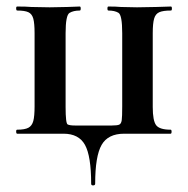

<svg xmlns="http://www.w3.org/2000/svg" viewBox="-20 -406 571 583"><path d="M172.9 0H32.2Q29.3 0 29.1 -6.1Q28.8 -12.2 32.2 -12.2Q55.2 -12.2 66.2 -18.1Q77.1 -23.9 81.1 -38.6Q85 -53.2 85 -83V-305.2Q85 -335 81.1 -349.4Q77.1 -363.8 66.2 -368.9Q55.2 -374 32.2 -374Q29.3 -374 29.1 -380.1Q28.8 -386.2 32.2 -386.2Q60.1 -386.2 75.2 -384.8L130.9 -383.8L184.1 -384.8Q198.2 -385.7 222.2 -386.2Q225.1 -386.2 225.1 -380.1Q225.1 -374 222.2 -374Q203.1 -374 191.2 -366.9Q179.2 -359.9 179.2 -305.2V-81.1Q179.2 -31.2 185.5 -28.1Q191.9 -24.9 208 -24.9H319.8Q336.9 -24.9 342.5 -27.8Q348.1 -30.8 349.6 -40.8Q351.1 -50.8 351.1 -83V-305.2Q351.1 -360.4 339.6 -367.2Q328.1 -374 309.1 -374Q306.2 -374 306.2 -380.1Q306.2 -386.2 309.1 -386.2Q333 -386.2 347.2 -384.8L396 -383.8L454.1 -384.8Q470.2 -385.7 499 -386.2Q502 -386.2 502 -380.1Q502 -374 499 -374Q475.1 -374 463.6 -368.9Q452.1 -363.8 448 -349.4Q443.8 -335 443.8 -305.2V-81.1Q443.8 -39.1 454.3 -25.6Q464.8 -12.2 498 -12.2Q501 -12.2 501 -6.1Q501 0 498 0H356.9Q308.1 0 288.6 33.9Q269 67.9 269 151.9Q269 156.7 262.9 157Q256.8 157.2 256.8 151.9Q256.8 67.9 238 33.9Q219.2 0 172.9 0Z"/></svg>

Font: Cormorant-Bold
Style: Bold
Weight: 700
Designer: Christian Thalmann (Catharsis Fonts)
Version: Version 3.000